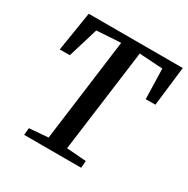

<svg xmlns="http://www.w3.org/2000/svg" viewBox="-167 -891 1018 1040"><g transform="rotate(30 341.5 -371.5)"><path d="M120 0 124 -44 242 -53.5 326 -694.5 175.5 -685 118.5 -497.5 55.5 -497 95 -743H683L654 -497L593.5 -496.5L588.5 -685L442 -694.5L357.5 -53.5L480 -44L476.5 0Z"/></g></svg>

Font: Merriweather 24pt Medium
Style: Italic
Weight: 500
Italic angle: -7.8°
Version: Version 2.101